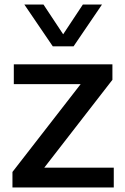

<svg xmlns="http://www.w3.org/2000/svg" viewBox="-20 -828 552 848"><path d="M35 0V-68.5L353 -478V-456.5H41V-544H476.5V-475.5L158.5 -65.5V-87.5H482.5V0ZM213 -623.5 87.5 -808H172L270 -660H248L346 -808H430.5L305 -623.5Z"/></svg>

Font: Encode Sans SemiExpanded Medium
Style: Regular
Weight: 500
Width: 6
Designer: Multiple Designers
Foundry: Impallari Type
Version: Version 3.002